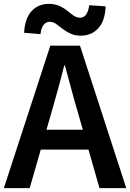

<svg xmlns="http://www.w3.org/2000/svg" viewBox="-22 -976 675 996"><path d="M-2 0 239 -739H393L633 0H494L382 -393Q364 -452 348 -514Q332 -576 315 -636H311Q296 -575 279 -513.5Q262 -452 245 -393L132 0ZM140 -200V-303H489V-200ZM397 -791Q366 -791 343 -802Q320 -813 302 -827Q284 -841 268.5 -852Q253 -863 236 -863Q218 -863 205 -848Q192 -833 188 -799L103 -806Q107 -881 142 -918.5Q177 -956 232 -956Q262 -956 285.5 -945.5Q309 -935 326.5 -920.5Q344 -906 360 -895Q376 -884 393 -884Q412 -884 424 -899.5Q436 -915 441 -949L526 -943Q523 -867 487.5 -829Q452 -791 397 -791Z"/></svg>

Font: Noto Sans SC SemiBold
Style: Regular
Weight: 600
Designer: Ryoko NISHIZUKA 西塚涼子 (kana, bopomofo & ideographs); Paul D. Hunt (Latin, Greek & Cyrillic); Sandoll Communications 산돌커뮤니
Foundry: Adobe
Version: Version 2.004-H2;hotconv 1.0.118;makeotfexe 2.5.65603